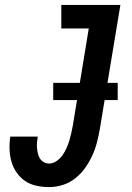

<svg xmlns="http://www.w3.org/2000/svg" viewBox="-20 -755 540 783"><path d="M180 8Q154 8 128.5 2.5Q103 -3 83 -16.5Q63 -30 48.5 -50.5Q34 -71 27 -95Q20 -119 19 -145.5Q18 -172 22 -198H134Q132 -187 131 -175Q130 -163 131 -151.5Q132 -140 134.5 -129Q137 -118 143 -108.5Q149 -99 159 -93.5Q169 -88 180 -88Q196 -88 210.5 -98Q225 -108 234.5 -121.5Q244 -135 251 -150.5Q258 -166 262.5 -181Q267 -196 270.5 -211.5Q274 -227 277 -243L342 -639H230V-735H471L387 -228Q382 -200 375 -173Q368 -146 356 -120Q344 -94 327 -70Q310 -46 286.5 -27.5Q263 -9 235.5 -0.5Q208 8 180 8ZM460 -347H197V-417H460Z"/></svg>

Font: Iosevka Slab Oblique
Style: Bold
Weight: 700
Italic angle: -9°
Monospace: yes
Designer: Belleve Invis
Foundry: Belleve Invis
Version: Version 11.1.1; ttfautohint (v1.8.3)